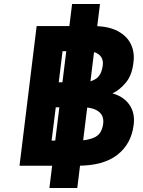

<svg xmlns="http://www.w3.org/2000/svg" viewBox="-20 -832 719 964"><path d="M78 0 164 -701H449Q523 -701 570 -676.5Q617 -652 637 -610.5Q657 -569 650 -518Q643 -455 612 -417.5Q581 -380 545 -363Q602 -347 630.5 -305Q659 -263 651 -204Q639 -109 569 -54.5Q499 0 371 0ZM228 112 342 -812H482L368 112ZM239 -126H366Q424 -126 458 -144Q492 -162 498 -211Q503 -251 475 -272Q447 -293 397 -293Q397 -293 383 -293Q369 -293 349 -293Q329 -293 308.5 -293Q288 -293 274 -293Q260 -293 260 -293ZM275 -419H397Q438 -419 464 -438Q490 -457 496 -504Q500 -538 478.5 -556.5Q457 -575 415 -575Q415 -575 403 -575Q391 -575 372.5 -575Q354 -575 336 -575Q318 -575 306 -575Q294 -575 294 -575Z"/></svg>

Font: Inclusive Sans
Style: Bold Italic
Weight: 700
Italic angle: -7°
Designer: Olivia King
Foundry: Olivia King
Version: Version 2.004